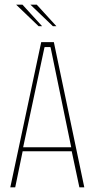

<svg xmlns="http://www.w3.org/2000/svg" viewBox="-20 -800 406 820"><path d="M24 0 156 -620H210L340 0H319L285 -160L292 -154H72L78 -160L45 0ZM78 -167 75 -171H289L285 -167L196 -598L194 -599H172L170 -598ZM145 -688 49 -780H76L160 -688ZM206 -688 110 -780H137L221 -688Z"/></svg>

Font: Smooch Sans Thin
Style: Regular
Weight: 100
Designer: Robert E. Leuschke
Foundry: Robert E. Leuschke
Version: Version 1.010